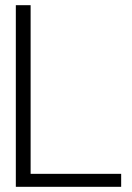

<svg xmlns="http://www.w3.org/2000/svg" viewBox="-20 -720 509 740"><path d="M41 0H447V-50H98V-700H41Z"/></svg>

Font: AdventPro_ExpandedRegular
Style: ExpandedRegular
Weight: 400
Width: 7
Designer: VivaRado, Andreas Kalpakidis
Foundry: VivaRado, Andreas Kalpakidis
Version: Version 3.000